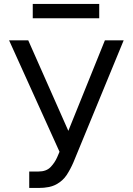

<svg xmlns="http://www.w3.org/2000/svg" viewBox="-20 -929 663 959"><path d="M126 9.8V-72.3H171.9Q211.4 -72.3 232.7 -94.5Q253.9 -116.7 265.6 -143.6L277.3 -170.9L25.4 -727.5H121.1L321.3 -275.4L503.9 -727.5H597.7L346.7 -118.2Q332 -84 313 -54.9Q293.9 -25.9 261.2 -8.1Q228.5 9.8 172.9 9.8ZM475.6 -909.2V-837.9H143.6V-909.2Z"/></svg>

Font: Inter
Style: Regular
Weight: 400
Designer: Rasmus Andersson
Foundry: rsms
Version: Version 4.000;git-8c9346024